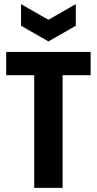

<svg xmlns="http://www.w3.org/2000/svg" viewBox="-20 -912 470 932"><path d="M146 0V-660H284V0ZM10 -547V-660H420V-547ZM82 -892 215 -816 348 -892V-787L215 -711L82 -787Z"/></svg>

Font: Bricolage Grotesque Condensed
Style: Bold
Weight: 700
Width: 3
Designer: Mathieu Triay
Foundry: Atelier Triay
Version: Version 1.001;gftools[0.9.33.dev8+g029e19f]